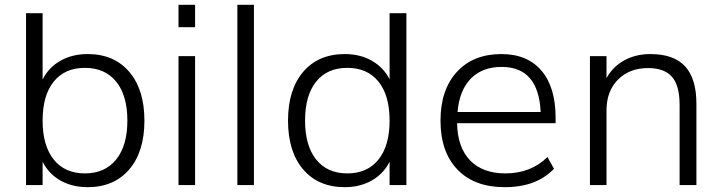

<svg xmlns="http://www.w3.org/2000/svg" viewBox="-20 -774 3020 803"><path d="M346.7 8.8Q282.2 8.8 232.9 -19Q183.6 -46.9 158.2 -97.7V0H88.9V-718.8H158.2V-441.4Q183.6 -492.2 232.9 -520Q282.2 -547.9 346.7 -547.9Q457 -547.9 520.5 -473.6Q584 -399.4 584 -269.5Q584 -139.6 520.5 -65.4Q457 8.8 346.7 8.8ZM158.2 -269.5Q158.2 -165 204.6 -106.9Q251 -48.8 335 -48.8Q418.9 -48.8 465.8 -106.9Q512.7 -165 512.7 -269.5Q512.7 -375 465.8 -432.6Q418.9 -490.2 335 -490.2Q251 -490.2 204.6 -432.6Q158.2 -375 158.2 -269.5Z M726.6 -660.2V-753.9H795.9V-660.2ZM726.6 0V-539.1H795.9V0Z M972.7 0V-753.9H1042V0Z M1421.9 8.8Q1311.5 8.8 1248 -65.4Q1184.6 -139.6 1184.6 -269.5Q1184.6 -399.4 1248 -473.6Q1311.5 -547.9 1421.9 -547.9Q1486.3 -547.9 1535.2 -520Q1584 -492.2 1609.4 -442.4V-718.8H1679.7V0H1609.4V-97.7Q1584 -46.9 1534.7 -19Q1485.4 8.8 1421.9 8.8ZM1255.9 -269.5Q1255.9 -165 1302.2 -106.9Q1348.6 -48.8 1432.6 -48.8Q1516.6 -48.8 1563 -106.9Q1609.4 -165 1609.4 -269.5Q1609.4 -375 1563 -432.6Q1516.6 -490.2 1432.6 -490.2Q1348.6 -490.2 1302.2 -432.6Q1255.9 -375 1255.9 -269.5Z M2090.8 8.8Q1963.9 8.8 1893.1 -64.9Q1822.3 -138.7 1822.3 -269.5Q1822.3 -398.4 1890.6 -473.1Q1959 -547.9 2077.1 -547.9Q2185.5 -547.9 2244.6 -478.5Q2303.7 -409.2 2303.7 -281.2V-258.8H1891.6Q1893.6 -157.2 1946.3 -103Q1999 -48.8 2093.8 -48.8Q2200.2 -48.8 2269.5 -117.2L2296.9 -68.4Q2224.6 8.8 2090.8 8.8ZM1893.6 -305.7H2241.2Q2232.4 -494.1 2078.1 -494.1Q1997.1 -494.1 1949.2 -445.3Q1901.4 -396.5 1893.6 -305.7Z M2447.3 0V-539.1H2516.6V-447.3Q2543 -495.1 2590.8 -521.5Q2638.7 -547.9 2700.2 -547.9Q2797.9 -547.9 2845.2 -496.6Q2892.6 -445.3 2892.6 -339.8V0H2822.3V-335Q2822.3 -416 2790.5 -452.6Q2758.8 -489.3 2690.4 -489.3Q2612.3 -489.3 2564.5 -440.9Q2516.6 -392.6 2516.6 -312.5V0Z"/></svg>

Font: Min Sans Light
Style: Regular
Weight: 300
Designer: Jinseong-Kim, NotoSansCJK, Nunito
Foundry: Jinseong-Kim
Version: Version 1.400;Glyphs 3.1.2 (3151)